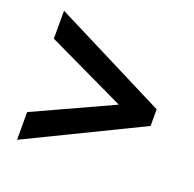

<svg xmlns="http://www.w3.org/2000/svg" viewBox="-93 -694 679 671"><g transform="rotate(20 246.5 -359.0)"><path d="M36 -222V-119L458 -324V-386L36 -599V-495L328 -356Z"/></g></svg>

Font: Noto Sans Lao UI Cond SemBd
Style: Regular
Weight: 600
Width: 3
Designer: Monotype Design Team
Foundry: Monotype Imaging Inc.
Version: Version 2.000